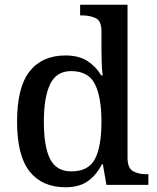

<svg xmlns="http://www.w3.org/2000/svg" viewBox="-20 -780 664 810"><path d="M256 10Q158 10 105 -56.5Q52 -123 52 -267Q52 -412 105 -479Q158 -546 256 -546Q313 -546 349 -522.5Q385 -499 407 -462H413Q410 -486 409 -517Q408 -548 408 -572V-649Q408 -692 383.5 -703.5Q359 -715 326 -715H318V-760H518V-115Q518 -71 541 -58Q564 -45 598 -45H606V0H429L414 -87H410Q387 -42 351 -16Q315 10 256 10ZM281 -57Q353 -57 380.5 -109Q408 -161 408 -267Q408 -370 380.5 -425Q353 -480 280 -480Q218 -480 191.5 -425Q165 -370 165 -266Q165 -161 191.5 -109Q218 -57 281 -57Z"/></svg>

Font: Noto Serif Sinhala Medium
Style: Regular
Weight: 500
Designer: Jelle Bosma - Monotype Design Team
Foundry: Monotype Imaging Inc.
Version: Version 2.007; ttfautohint (v1.8.4.7-5d5b)